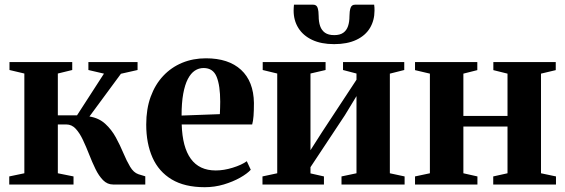

<svg xmlns="http://www.w3.org/2000/svg" viewBox="-20 -788 2414 820"><path d="M19.5 0V-34.5L84 -48V-474L20.5 -489V-523H288.5V-489L227 -474V-295.5H309L424 -473.5L357.5 -489V-523H567.5V-489L496.5 -473L362 -290.5Q402.5 -284 429.5 -259.2Q456.5 -234.5 474.8 -201Q493 -167.5 507 -134Q521 -100.5 535.8 -75.8Q550.5 -51 571 -44L600.5 -35V0H463Q438.5 0 420.2 -18.5Q402 -37 387.8 -66.2Q373.5 -95.5 360.8 -128.2Q348 -161 334.2 -190.2Q320.5 -219.5 303.5 -238Q286.5 -256.5 263 -256.5H227V-48L294 -34.5V0Z M854.5 11.5Q768.5 11.5 713.2 -21.8Q658 -55 631.2 -115.2Q604.5 -175.5 604.5 -256Q604.5 -322.5 623.5 -374.8Q642.5 -427 677 -463.8Q711.5 -500.5 758 -519.8Q804.5 -539 859.5 -539Q956 -539 1009.5 -489.8Q1063 -440.5 1064.5 -348.5Q1064.5 -315.5 1062.8 -293Q1061 -270.5 1057 -256.5H756Q757.5 -208 767.2 -171.2Q777 -134.5 795 -109.8Q813 -85 839.5 -72.5Q866 -60 901.5 -60Q936 -60 974 -71.8Q1012 -83.5 1034 -99.5L1051 -63Q1036 -46.5 1005.5 -29.2Q975 -12 935.8 -0.2Q896.5 11.5 854.5 11.5ZM755.5 -294.5 919 -300.5Q919.5 -314 920 -327Q920.5 -340 920.5 -353.5Q920.5 -422.5 905.2 -460Q890 -497.5 849.5 -497.5Q829 -497.5 812 -486.2Q795 -475 782.2 -450.5Q769.5 -426 762.5 -387.5Q755.5 -349 755.5 -294.5Z M1101 0V-34.5L1164 -48V-474L1102 -489V-523H1370.5V-489L1306 -474V-146.5L1355.5 -224L1502.5 -447.5V-474L1445 -489V-523H1706.5V-489L1645 -473.5V-48L1708 -34.5V0H1438.5V-34.5L1502.5 -48V-377.5L1453 -296L1306 -74V-47.5L1363.5 -34.5V0ZM1317.5 -768Q1332.5 -768 1336.8 -753.8Q1341 -739.5 1341 -719Q1341 -695 1347.2 -676.8Q1353.5 -658.5 1368 -648.2Q1382.5 -638 1407.5 -638Q1432 -638 1446.2 -648.2Q1460.5 -658.5 1466.5 -676.8Q1472.5 -695 1472.5 -719Q1472.5 -739.5 1477 -753.8Q1481.5 -768 1496.5 -768H1578Q1579 -762.5 1579.2 -755.8Q1579.5 -749 1579.5 -743Q1579.5 -701 1560 -668.5Q1540.5 -636 1501.8 -617.8Q1463 -599.5 1407 -599.5Q1351.5 -599.5 1313 -617.8Q1274.5 -636 1254.2 -668.5Q1234 -701 1234 -743Q1234 -749.5 1234.5 -755.8Q1235 -762 1235.5 -768Z M1752.5 0V-34.5L1816 -48V-473.5L1752.5 -488.5V-523H2018.5V-488.5L1959 -473.5V-293H2147.5V-473.5L2087 -488.5V-523H2353.5V-488.5L2290.5 -473.5V-48L2354.5 -34.5V0H2086.5V-34.5L2147.5 -48V-247.5H1959V-48L2019 -34.5V0Z"/></svg>

Font: Merriweather 96pt
Style: Bold
Weight: 700
Version: Version 2.100